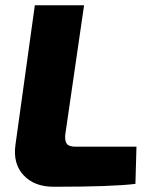

<svg xmlns="http://www.w3.org/2000/svg" viewBox="-20 -710 581 733"><path d="M301 -690 229 -195Q227 -171 235.5 -160.5Q244 -150 269 -150H501L497 -8Q407 3 185 3Q111 3 70 -41Q29 -85 39 -157L113 -690Z"/></svg>

Font: Ezarion Extra Bold
Style: Italic
Weight: 800
Italic angle: -8°
Designer: Natanael Gama
Version: Version 1.001;PS 001.001;hotconv 1.0.70;makeotf.lib2.5.58329